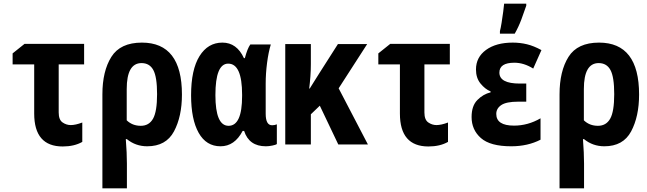

<svg xmlns="http://www.w3.org/2000/svg" viewBox="-20 -790 3540 1050"><path d="M430 -14V-120Q393 -106 367 -106Q343 -106 322 -120.5Q301 -135 301 -175V-438H440V-550H114L49 -498V-438H167V-169Q167 11 323 11Q386 11 430 -14Z M673 -132V-303Q673 -445 754 -445Q798 -445 818.5 -407Q839 -369 839 -275Q839 -180 817 -141Q795 -102 750 -102Q704 -102 673 -132ZM674 240V104Q674 77 672.5 42.5Q671 8 668 -29H674Q722 10 785 10Q888 10 931.5 -71.5Q975 -153 975 -273Q975 -557 756 -557Q638 -557 589 -479Q540 -401 540 -274V240Z M1307 -74H1315Q1342 10 1434 10Q1450 10 1469.5 6Q1489 2 1494 -2V-110Q1482 -105 1468 -105Q1433 -105 1433 -168V-333Q1433 -388 1440.5 -446Q1448 -504 1461 -547H1349Q1333 -525 1319 -472H1314Q1275 -557 1196 -557Q1117 -557 1071 -483Q1025 -409 1025 -269Q1025 -137 1066.5 -63.5Q1108 10 1186 10Q1263 10 1307 -74ZM1158 -270Q1158 -442 1228 -442Q1304 -442 1304 -272V-265Q1304 -102 1230 -102Q1158 -102 1158 -270Z M1680 0V-165L1729 -212L1830 0H1992L1832 -307L1988 -549H1828L1726 -389Q1712 -366 1699 -346Q1686 -326 1674 -306H1671Q1675 -338 1677.5 -372Q1680 -406 1680 -439V-549H1540V0Z M2430 -14V-120Q2393 -106 2367 -106Q2343 -106 2322 -120.5Q2301 -135 2301 -175V-438H2440V-550H2114L2049 -498V-438H2167V-169Q2167 11 2323 11Q2386 11 2430 -14Z M2795 -606Q2816 -643 2831 -683Q2846 -723 2858 -759V-770H2737Q2736 -757 2732 -726.5Q2728 -696 2723 -665Q2718 -634 2714 -620V-606ZM2936 -26V-143Q2867 -103 2791 -103Q2694 -103 2694 -167Q2694 -197 2721.5 -215.5Q2749 -234 2814 -234H2858V-333H2823Q2711 -333 2711 -393Q2711 -447 2793 -447Q2845 -447 2896 -415L2941 -516Q2899 -539 2861.5 -548Q2824 -557 2784 -557Q2693 -557 2638 -517Q2583 -477 2583 -410Q2583 -364 2607.5 -333.5Q2632 -303 2663 -290V-285Q2622 -275 2590.5 -243Q2559 -211 2559 -150Q2559 -80 2610 -35Q2661 10 2776 10Q2866 10 2936 -26Z M3173 -132V-303Q3173 -445 3254 -445Q3298 -445 3318.5 -407Q3339 -369 3339 -275Q3339 -180 3317 -141Q3295 -102 3250 -102Q3204 -102 3173 -132ZM3174 240V104Q3174 77 3172.5 42.5Q3171 8 3168 -29H3174Q3222 10 3285 10Q3388 10 3431.5 -71.5Q3475 -153 3475 -273Q3475 -557 3256 -557Q3138 -557 3089 -479Q3040 -401 3040 -274V240Z"/></svg>

Font: Noto Sans Mono UI Condensed ExtraBold
Style: Regular
Weight: 800
Width: 3
Designer: Monotype Design team
Foundry: Monotype Imaging Inc.
Version: 1.000